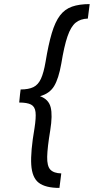

<svg xmlns="http://www.w3.org/2000/svg" viewBox="-20 -820 459 940"><path d="M271 100Q203 100 170 75Q137 50 133 -13.5Q129 -77 149 -193Q157 -244 154 -271Q151 -298 132 -308Q113 -318 74 -318L78 -358L81 -382Q120 -382 143.5 -393.5Q167 -405 180.5 -434.5Q194 -464 203 -517Q217 -602 233.5 -657.5Q250 -713 273.5 -744Q297 -775 332.5 -787.5Q368 -800 419 -800L410 -729Q374 -728 350.5 -709Q327 -690 310.5 -642Q294 -594 280 -508Q267 -435 245 -398.5Q223 -362 176 -349Q218 -334 228 -295Q238 -256 226 -182Q212 -98 211 -52.5Q210 -7 226.5 10.5Q243 28 280 29Z"/></svg>

Font: Figtree
Style: Italic
Weight: 400
Italic angle: -9.5°
Foundry: Erik Kennedy
Version: Version 2.001; ttfautohint (v1.8.4.7-5d5b);gftools[0.9.27]